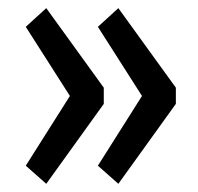

<svg xmlns="http://www.w3.org/2000/svg" viewBox="-20 -506 491 476"><path d="M94.7 -50.3 43.9 -95.2 153.3 -268.1 43.9 -439.5 94.7 -485.8 237.3 -288.6V-248.5ZM273.4 -50.3 222.7 -95.2 332 -268.1 222.7 -439.5 273.4 -485.8 416 -288.6V-248.5Z"/></svg>

Font: Reddit Sans Condensed SemiBold
Style: Regular
Weight: 600
Designer: Stephen Hutchings
Foundry: Reddit
Version: Version 1.014